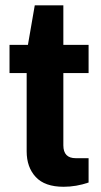

<svg xmlns="http://www.w3.org/2000/svg" viewBox="-20 -696 382 728"><path d="M221.2 12.2Q149.9 12.2 115.5 -24.9Q81.1 -62 81.1 -122.1V-418.9H16.1V-525.9H85.9L111.8 -675.8H220.2V-525.9H315.9V-418.9H220.2V-145Q220.2 -96.2 267.1 -96.2H315.9V-3.9Q268.6 12.2 221.2 12.2Z"/></svg>

Font: Archivo
Style: Bold
Weight: 700
Designer: Hector Gatti
Foundry: Omnibus-Type
Version: Version 2.001